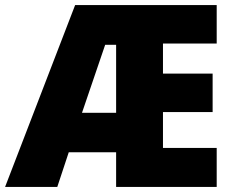

<svg xmlns="http://www.w3.org/2000/svg" viewBox="-25 -734 916 754"><path d="M826 0V-153H615V-294H810V-445H615V-563H826V-714H270L-5 0H200L245 -136H431V0ZM297 -291 388 -558H431V-291Z"/></svg>

Font: Noto Sans Thai Looped SemiCondensed Black
Style: Regular
Weight: 900
Width: 4
Designer: Sasikarn Vongin, Ben Mitchell
Foundry: The Fontpad Ltd
Version: Version 1.001